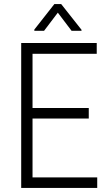

<svg xmlns="http://www.w3.org/2000/svg" viewBox="-20 -922 537 942"><path d="M415.5 -340.3H139.6V-51.8H457V0H84V-710.9H454.6V-658.2H139.6V-392.1H415.5ZM379.9 -775.9V-771H331.1L263.7 -859.9L196.3 -771H148.4V-776.9L246.6 -901.9H280.3Z"/></svg>

Font: Roboto Condensed Light
Style: Regular
Weight: 300
Designer: Google
Version: Version 2.134; 2016